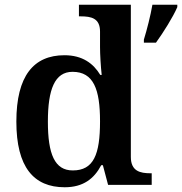

<svg xmlns="http://www.w3.org/2000/svg" viewBox="-20 -780 768 810"><path d="M253 10C331 10 377 -26 407 -83H414L436 0H620V-49H615C571 -49 532 -58 532 -118V-760H313V-711H321C365 -711 402 -703 402 -647V-582C402 -550 405 -500 409 -464H403C374 -512 328 -547 252 -547C122 -547 49 -460 49 -267C49 -75 122 10 253 10ZM587 -600H638C669 -643 710 -708 728 -750V-760H623C615 -714 600 -655 587 -613ZM287 -61C211 -61 182 -129 182 -267C182 -403 211 -477 286 -477C375 -477 402 -403 402 -268C402 -128 375 -61 287 -61Z"/></svg>

Font: Noto Serif Semi
Style: Regular
Weight: 600
Designer: Monotype Design Team
Foundry: Monotype Imaging Inc.
Version: Version 1.002